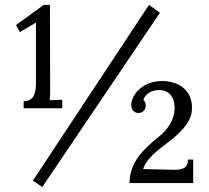

<svg xmlns="http://www.w3.org/2000/svg" viewBox="-20 -736 842 772"><path d="M579.1 -716.3 112.3 -9.8 149.9 16.1 623 -684.6ZM75.2 -300.8H230.5V-335L179.7 -333C181.2 -344.2 181.6 -356.9 181.6 -372.1L180.7 -716.3H155.8L44.4 -635.3L60.1 -606.9L122.1 -644H124.5V-402.8C124.5 -361.8 116.2 -329.1 75.2 -329.1ZM556.6 -334C562 -355 586.4 -374 619.1 -374C660.2 -374 682.1 -345.2 682.1 -302.2C682.1 -274.9 673.8 -231.4 618.2 -186C555.7 -135.3 501 -83 501 0H756.8V-94.2H735.8C735.8 -59.1 713.4 -53.2 678.2 -53.2C667 -53.2 653.8 -53.7 640.1 -54.2L555.7 -56.2C564 -84.5 590.3 -114.7 634.8 -147.5C736.8 -222.2 752 -263.7 752 -303.2C752 -377 693.8 -410.2 631.8 -410.2C551.3 -410.2 507.8 -353 507.8 -314C507.8 -295.9 519 -281.7 536.1 -281.7C558.1 -281.7 565.9 -299.3 565.9 -311C565.9 -320.8 563 -328.6 556.6 -334Z"/></svg>

Font: Parastoo
Style: Regular
Weight: 400
Foundry: Saber Rastikerdar (saber.rastikerdar@gmail.com)
Version: Version 2.0.1